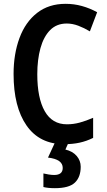

<svg xmlns="http://www.w3.org/2000/svg" viewBox="-20 -744 557 1004"><path d="M329 -621Q276 -621 242 -586.5Q208 -552 191.5 -492Q175 -432 175 -356Q175 -231 214 -162.5Q253 -94 330 -94Q364 -94 397 -103Q430 -112 467 -128V-23Q433 -6 396.5 2Q360 10 316 10Q187 10 119 -87.5Q51 -185 51 -357Q51 -462 82 -545.5Q113 -629 174 -676.5Q235 -724 323 -724Q367 -724 408.5 -712.5Q450 -701 488 -680L450 -580Q420 -598 389.5 -609.5Q359 -621 329 -621ZM402 128Q402 182 371.5 211Q341 240 267 240Q231 240 207 234V163Q219 166 235 168.5Q251 171 263 171Q308 171 308 134Q308 89 231 80L268 0H339L322 38Q360 47 381 71.5Q402 96 402 128Z"/></svg>

Font: Noto Sans Gujarati Condensed SemiBold
Style: Regular
Weight: 600
Width: 3
Designer: Jelle Bosma - Monotype Design Team, Universal Thirst
Foundry: Monotype Imaging Inc.
Version: Version 2.106; ttfautohint (v1.8.4.7-5d5b)